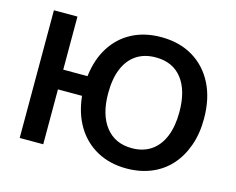

<svg xmlns="http://www.w3.org/2000/svg" viewBox="-100 -864 1261 1024"><g transform="rotate(15 530.0 -352.5)"><path d="M672 10Q580 10 509.5 -28.5Q439 -67 396.5 -137Q354 -207 344 -303H211V0H81V-705H211V-412H345Q356 -506 399 -574Q442 -642 511.5 -678.5Q581 -715 672 -715Q773 -715 847.5 -670.5Q922 -626 963 -545Q1004 -464 1004 -353Q1004 -270 980 -203Q956 -136 913 -88.5Q870 -41 808.5 -15.5Q747 10 672 10ZM672 -102Q734 -102 778 -132Q822 -162 845 -218.5Q868 -275 868 -353Q868 -472 817 -537.5Q766 -603 672 -603Q609 -603 565 -573.5Q521 -544 498 -488.5Q475 -433 475 -353Q475 -235 527 -168.5Q579 -102 672 -102Z"/></g></svg>

Font: Nunito Sans 11pt
Style: Bold
Weight: 700
Version: Version 3.101;gftools[0.9.27]